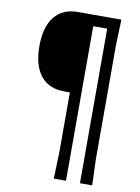

<svg xmlns="http://www.w3.org/2000/svg" viewBox="-101 -817 789 1084"><g transform="rotate(10 293.5 -275.0)"><path d="M500 50 505 200H435V-686H355V200H285L290 50V-295H256Q169 -295 122 -354Q75 -413 75 -523Q75 -633 122 -691.5Q169 -750 256 -750H505L500 -605Z"/></g></svg>

Font: Farro Light
Style: Regular
Weight: 300
Designer: Aceler Chua
Foundry: Grayscale Limited
Version: Version 1.101